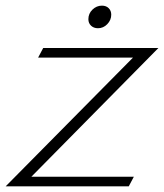

<svg xmlns="http://www.w3.org/2000/svg" viewBox="-33 -660 581 680"><path d="M438 -456H102L120 -490H528L78 -34H441L423 0H-13ZM280 -592Q280 -612 294.5 -626Q309 -640 328 -640Q343 -640 352 -631Q361 -622 361 -608Q361 -589 347 -574.5Q333 -560 314 -560Q299 -560 289.5 -569Q280 -578 280 -592Z"/></svg>

Font: Fahkwang ExtraLight
Style: Italic
Weight: 275
Italic angle: -10°
Designer: Suppakit Chalermlarp | Katatrad Co.,Ltd.
Foundry: Cadson Demak Co.,Ltd.
Version: Version 1.000; ttfautohint (v1.6)